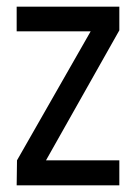

<svg xmlns="http://www.w3.org/2000/svg" viewBox="-20 -556 408 576"><path d="M30 0 31 -75 252 -462H30V-536H338V-465L118 -75H338V0Z"/></svg>

Font: Stick No Bills ExtraLight
Style: Regular
Weight: 400
Version: Version 2.000